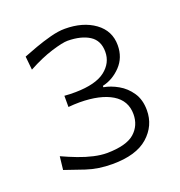

<svg xmlns="http://www.w3.org/2000/svg" viewBox="-96 -873 610 652"><g transform="rotate(-20 208.5 -547.5)"><path d="M202.6 -303.2Q288.6 -303.2 331.5 -341.3Q374.5 -379.4 374.5 -435.5Q374.5 -473.6 356.9 -499.5Q339.4 -525.4 313.5 -540Q287.6 -554.7 262.2 -559.1V-564Q299.8 -572.3 328.4 -602.3Q356.9 -632.3 356.9 -676.8Q356.9 -729 314.5 -759.8Q272 -790.5 206.5 -790.5Q183.1 -790.5 153.8 -782.7Q124.5 -774.9 96.9 -764.9Q69.3 -754.9 49.8 -747.1L54.7 -698.2Q102.5 -724.1 143.1 -736.6Q183.6 -749 201.7 -749Q251 -748.5 280.3 -729.7Q309.6 -710.9 309.6 -670.4Q309.6 -629.9 275.4 -603.3Q241.2 -576.7 168 -575.7Q157.7 -575.7 147.7 -575.9Q137.7 -576.2 127.9 -577.1V-536.6Q138.2 -537.6 148.4 -538.1Q158.7 -538.6 168.9 -538.6Q243.2 -538.1 285.2 -512.7Q327.1 -487.3 327.1 -438.5Q327.1 -397.5 297.9 -371.6Q268.6 -345.7 198.7 -344.7Q175.8 -344.7 150.1 -350.6Q124.5 -356.4 97.4 -366.7Q70.3 -377 43 -389.6L37.6 -341.8Q66.4 -331.5 108.9 -317.4Q151.4 -303.2 202.6 -303.2Z"/></g></svg>

Font: Pinar FD VF
Style: Regular
Weight: 300
Designer: Amin Abedi
Version: Version 2.000